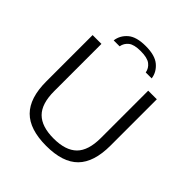

<svg xmlns="http://www.w3.org/2000/svg" viewBox="-247 -1112 1293 1293"><g transform="rotate(45 399.0 -466.0)"><path d="M400 9Q242.5 9 168 -66Q93.5 -141 93.5 -298.5V-740H177.5V-290Q177.5 -170 232 -115.8Q286.5 -61.5 400 -61.5Q514 -61.5 568.5 -115.8Q623 -170 623 -290V-740H705V-298.5Q705 -141 631 -66Q557 9 400 9ZM219 -815Q226 -868 268.2 -904.5Q310.5 -941 399 -941Q488 -941 531 -904.2Q574 -867.5 581 -815H524.5Q518.5 -849.5 490.5 -871.2Q462.5 -893 399 -893Q336 -893 308.8 -871.2Q281.5 -849.5 275.5 -815Z"/></g></svg>

Font: Encode Sans Expanded
Style: Regular
Weight: 400
Width: 7
Designer: Multiple Designers
Foundry: Impallari Type
Version: Version 3.000; ttfautohint (v1.8.3) -l 8 -r 50 -G 200 -x 14 